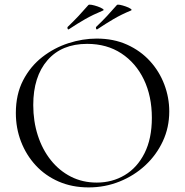

<svg xmlns="http://www.w3.org/2000/svg" viewBox="-20 -804 806 836"><path d="M366 12Q294 12 235.5 -13.5Q177 -39 135.5 -84Q94 -129 71.5 -187.5Q49 -246 49 -312Q49 -393 80.5 -454Q112 -515 164 -555.5Q216 -596 278 -616Q340 -636 401 -636Q475 -636 533.5 -609.5Q592 -583 633 -538Q674 -493 695.5 -436Q717 -379 717 -319Q717 -249 689 -189Q661 -129 612.5 -84Q564 -39 500.5 -13.5Q437 12 366 12ZM401.4 -9Q468.6 -9 523 -41.4Q577.4 -73.8 609.3 -137Q641.2 -200.2 641.2 -290.8Q641.2 -385.2 606.4 -457.6Q571.6 -530 508.4 -571.5Q445.2 -613 359.4 -613Q248.4 -613 186.6 -541.6Q124.8 -470.2 124.8 -346.6Q124.8 -276 144.6 -214.5Q164.4 -153 201.3 -106.7Q238.2 -60.4 288.9 -34.7Q339.6 -9 401.4 -9ZM280.2 -676.8Q276.2 -674 274.3 -679.2Q272.4 -684.4 274.6 -686.8Q300.6 -711.6 322.3 -734.8Q344 -758 364.6 -781.8Q367.4 -785.2 379.5 -782.9Q391.6 -780.6 405.1 -775.9Q418.6 -771.2 426.6 -766Q434.6 -760.8 429 -758.4Q385.2 -740.2 350.8 -720.6Q316.4 -701 280.2 -676.8ZM404.2 -676.8Q400.2 -674 398.4 -679.2Q396.6 -684.4 398.6 -686.8Q424.6 -711.4 446.3 -734.7Q468 -758 488.6 -781.8Q491.4 -785.2 502.7 -782.9Q514 -780.6 527.5 -775.9Q541 -771.2 548.6 -766Q556.2 -760.8 550.6 -758.4Q508.4 -741 474.4 -721Q440.4 -701 404.2 -676.8Z"/></svg>

Font: Cormorant Infant Light
Style: Regular
Weight: 300
Designer: Christian Thalmann (Catharsis Fonts)
Foundry: Catharsis Fonts
Version: Version 4.001